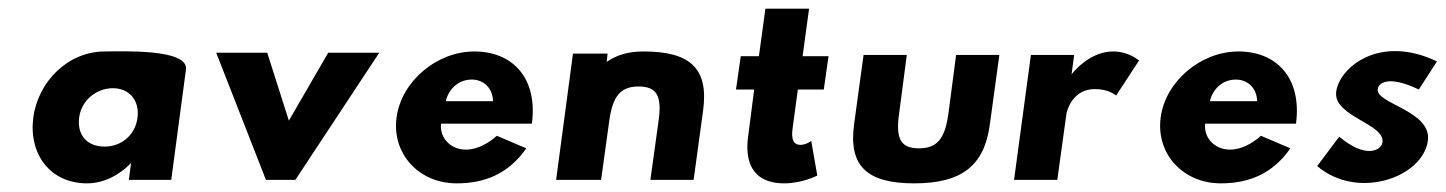

<svg xmlns="http://www.w3.org/2000/svg" viewBox="-20 -416 3343 444"><path d="M163 -144C168 -184 203 -212 241 -212C279 -212 303 -184 298 -144C293 -104 261 -77 222 -77C181 -77 158 -104 163 -144ZM410 -255C417 -304 261 -297 222 -297C138 -297 68 -228 57 -144C46 -60 96 8 181 8C221 8 257 -12 283 -39L278 0H376Z M598 -294H480L595 0H663L857 -294H739L648 -137Z M1011 -182C1016 -206 1037 -232 1071 -232C1100 -232 1120 -210 1120 -182ZM1129 -102C1056 -38 994 -82 1000 -130H1210C1224 -236 1165 -297 1077 -297C990 -297 908 -228 897 -144C886 -60 949 8 1036 8C1101 8 1156 -14 1197 -73Z M1370 0 1389 -137C1397 -194 1415 -216 1457 -216C1499 -216 1511 -194 1503 -137L1484 0H1584L1606 -161C1619 -258 1576 -297 1468 -297C1431 -297 1405 -288 1383 -273L1385 -292H1305L1266 0Z M1735 -286H1693L1682 -209H1724L1710 -100C1703 -50 1714 8 1794 8C1835 8 1870 -10 1870 -10L1856 -90C1856 -90 1844 -81 1831 -81C1815 -81 1809 -94 1813 -120L1825 -209H1885L1896 -286H1836L1851 -396H1750Z M2077 -289H1977L1955 -128C1942 -31 1986 8 2094 8C2202 8 2256 -31 2269 -128L2291 -289H2191L2173 -152C2165 -95 2147 -73 2105 -73C2063 -73 2051 -95 2059 -152Z M2464 -289H2364L2325 0H2425L2446 -152C2447 -160 2460 -210 2512 -210C2545 -210 2561 -195 2561 -195L2614 -276C2614 -276 2591 -297 2554 -297C2497 -297 2458 -244 2458 -244Z M2778 -182C2783 -206 2804 -232 2838 -232C2867 -232 2887 -210 2887 -182ZM2896 -102C2823 -38 2761 -82 2767 -130H2977C2991 -236 2932 -297 2844 -297C2757 -297 2675 -228 2664 -144C2653 -60 2716 8 2803 8C2868 8 2923 -14 2964 -73Z M3077 -100 3026 -32C3120 48 3271 -6 3282 -91C3291 -160 3161 -176 3166 -210C3168 -224 3190 -243 3261 -209L3303 -274C3169 -338 3077 -259 3070 -204C3062 -147 3183 -130 3177 -87C3174 -67 3137 -49 3077 -100Z"/></svg>

Font: Hussar Tani
Style: Kurs
Weight: 700
Foundry: Cannot Into Space Fonts
Version: Version 0.92